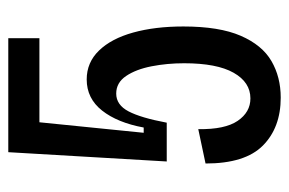

<svg xmlns="http://www.w3.org/2000/svg" viewBox="-140 -560 714 475"><g transform="rotate(-90 217.5 -323.0)"><path d="M213 14Q139 14 94.5 -30Q50 -74 50 -172L135 -190Q134 -124 155.5 -92.5Q177 -61 211 -61Q251 -61 274.5 -102.5Q298 -144 298 -225Q298 -267 290.5 -305.5Q283 -344 266.5 -368.5Q250 -393 223 -393Q195 -393 179 -362.5Q163 -332 151 -268H55L78 -660H360V-583H152L126 -325H139Q151 -390 181 -428Q211 -466 258 -466Q300 -466 329.5 -435.5Q359 -405 374 -351Q389 -297 389 -227Q389 -138 366 -85Q343 -32 303.5 -9Q264 14 213 14Z"/></g></svg>

Font: Bricolage Grotesque 12pt Condensed
Style: Regular
Weight: 400
Width: 3
Designer: Mathieu Triay
Foundry: Atelier Triay
Version: Version 1.001; ttfautohint (v1.8.4.7-5d5b);gftools[0.9.33.de